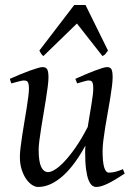

<svg xmlns="http://www.w3.org/2000/svg" viewBox="-20 -724 539 764"><path d="M476.1 -33.2Q436.5 -6.8 408.9 6.6Q381.3 20 362.8 20Q354.5 20 346.7 14.2Q338.9 8.3 332.5 -7.3Q326.2 -22.9 322.5 -50Q318.8 -77.1 318.8 -119.1Q318.8 -124.5 319.1 -131.1Q319.3 -137.7 319.8 -144.5Q299.8 -107.9 277.8 -77.6Q255.9 -47.4 231.9 -25.6Q208 -3.9 182.6 8.1Q157.2 20 130.9 20Q121.1 20 108.6 12.5Q96.2 4.9 85.2 -10.3Q74.2 -25.4 66.7 -47.9Q59.1 -70.3 59.1 -100.1Q59.1 -114.7 61.8 -137.2Q64.5 -159.7 68.4 -185.5Q72.3 -211.4 77.1 -239.3Q82 -267.1 85.9 -292.5Q89.8 -317.9 92.5 -338.4Q95.2 -358.9 95.2 -371.1Q95.2 -382.3 93.8 -388.9Q92.3 -395.5 89.6 -398.7Q86.9 -401.9 83.3 -402.8Q79.6 -403.8 75.2 -403.8Q70.8 -403.8 62.5 -401.9Q54.2 -399.9 45.9 -397.7Q37.6 -395.5 24.9 -392.1L19 -410.2Q39.6 -419.4 60.3 -428Q81.1 -436.5 98.6 -442.9Q116.2 -449.2 129.6 -453.1Q143.1 -457 148.9 -457Q163.1 -457 168 -447.8Q172.9 -438.5 172.9 -416Q172.9 -401.9 169.9 -378.9Q167 -356 162.6 -328.6Q158.2 -301.3 153.3 -272Q148.4 -242.7 144 -215.3Q139.6 -188 136.7 -165Q133.8 -142.1 133.8 -127.9Q133.8 -81.1 143.8 -60.1Q153.8 -39.1 171.9 -39.1Q181.6 -39.1 197.8 -48.6Q213.9 -58.1 234.4 -79.3Q254.9 -100.6 279.1 -134.8Q303.2 -168.9 329.1 -218.8Q332.5 -241.2 336.4 -263.7Q340.3 -286.1 343.5 -306.2Q346.7 -326.2 348.9 -343Q351.1 -359.9 351.1 -371.1Q351.1 -382.3 349.9 -388.9Q348.6 -395.5 346.2 -398.7Q343.8 -401.9 340.6 -402.8Q337.4 -403.8 333 -403.8Q328.6 -403.8 321 -401.9Q313.5 -399.9 305.9 -397.7Q298.3 -395.5 287.1 -392.1L279.8 -410.2Q300.3 -419.4 320.3 -428Q340.3 -436.5 357.2 -442.9Q374 -449.2 386.7 -453.1Q399.4 -457 405.8 -457Q419.4 -457 423.8 -447.8Q428.2 -438.5 428.2 -416Q428.2 -401.9 425.3 -379.2Q422.4 -356.4 418 -329.3Q413.6 -302.2 408.2 -272.7Q402.8 -243.2 398.4 -215.6Q394 -188 391.1 -164.1Q388.2 -140.1 388.2 -124Q388.2 -79.6 394.5 -58.3Q400.9 -37.1 413.1 -37.1Q425.8 -37.1 438.7 -40.3Q451.7 -43.5 469.2 -50.8ZM387.7 -501 286.1 -630.4 152.8 -501Q148.4 -503.9 145 -508.5Q141.6 -513.2 136.7 -522.9L275.4 -704.1H320.3L409.7 -522.9Q402.8 -513.2 399.2 -508.8Q395.5 -504.4 387.7 -501Z"/></svg>

Font: Akkhara
Style: Italic
Weight: 400
Italic angle: -7°
Designer: J. Victor Gaultney
Version: Version 1.00 June 13, 2006, initial release